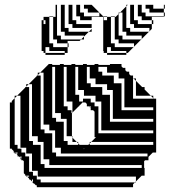

<svg xmlns="http://www.w3.org/2000/svg" viewBox="-20 -770 705 798"><path d="M473 -468H405V-456H453V-444H473ZM497 -396V-420H485V-396ZM425 -420H357V-408H405V-396H425ZM449 -348V-372H437V-348ZM401 -324V-348H357V-344H373V-328H389V-324ZM401 -300V-324H389V-300ZM401 -276V-300H389V-276ZM401 -252V-276H389V-252ZM257 -252V-276H213V-264H245V-252ZM401 -252H389V-228H401ZM209 -204V-228H165V-216H197V-204ZM617 -228H389V-216H617ZM281 -300H279L281 -302V-324H261V-312H277V-300H279V-204H281V-198L299 -180H305V-174L311 -168H347L353 -174V-180H359L353 -174V-168H617V-180H359L379 -200H373V-306L367 -312H357V-322L355 -324H353V-326L351 -328H341V-338L335 -344H325V-360H357V-348H377V-372H309V-348H325V-346L309 -330V-328H307L281 -302ZM261 -168H305V-174L299 -180H261ZM161 -156V-180H117V-168H149V-156ZM53 -152H69V-136H85V-132H89V-156H53ZM329 -150 331 -152H327ZM53 -136H43L47 -132H53ZM593 -132H213V-120H593ZM113 -108V-132H85V-120H101V-108ZM569 -84H165V-72H569ZM101 -40H89L93 -36H101ZM425 -492H389V-472H405V-468H425ZM353 -468V-492H341V-468ZM305 -468V-492H293V-468ZM257 -468V-492H245V-468ZM209 -468V-492H197V-468ZM353 -468H341V-444H353ZM305 -444V-468H293V-444ZM257 -444V-468H245V-444ZM209 -444V-468H197V-444ZM545 -420V-434L535 -444H533V-420ZM497 -420V-444H453V-424H485V-420ZM377 -444H341V-424H357V-420H377ZM305 -420V-444H293V-420ZM257 -420V-444H245V-420ZM209 -420V-444H197V-420ZM161 -420V-444H149V-420ZM545 -396V-420H533V-396ZM305 -420H293V-396H305ZM257 -396V-420H245V-396ZM209 -396V-420H197V-396ZM161 -396V-420H149V-396ZM545 -396H533V-372H545ZM497 -372V-396H485V-372ZM449 -372V-396H405V-376H437V-372ZM329 -396H293V-376H309V-372H329ZM257 -372V-396H245V-372ZM209 -372V-396H197V-372ZM161 -372V-396H149V-372ZM113 -372V-396H101V-372ZM533 -360H617V-362L607 -372H533ZM497 -348V-372H485V-348ZM257 -372H245V-348H257ZM209 -348V-372H197V-348ZM161 -348V-372H149V-348ZM113 -348V-372H101V-348ZM497 -348H485V-324H497ZM449 -324V-348H437V-324ZM281 -324V-348H245V-328H261V-324ZM209 -324V-348H197V-324ZM161 -324V-348H149V-324ZM113 -324V-348H101V-324ZM357 -328H353V-326L355 -324H357ZM485 -312H617V-324H485ZM449 -300V-324H437V-300ZM209 -324H197V-300H209ZM161 -300V-324H149V-300ZM113 -300V-324H101V-300ZM449 -300H437V-276H449ZM233 -300H197V-280H213V-276H233ZM161 -276V-300H149V-276ZM113 -276V-300H101V-276ZM437 -264H617V-276H437ZM161 -276H149V-252H161ZM113 -252V-276H101V-252ZM257 -228V-252H245V-228ZM185 -252H149V-232H165V-228H185ZM113 -228V-252H101V-228ZM257 -228H245V-204H257ZM113 -228H101V-204H113ZM279 -200V-204H245V-184H261V-180H281V-198ZM209 -180V-204H197V-180ZM137 -204H101V-184H117V-180H137ZM209 -180H197V-156H209ZM233 -156H197V-136H213V-132H233ZM161 -132V-156H149V-132ZM161 -132H149V-108H161ZM69 -120H65V-114L69 -110ZM185 -108H149V-88H165V-84H185ZM113 -84V-108H101V-84ZM113 -84H101V-60H113ZM137 -36V-60H101V-56H117V-40H133V-36ZM113 -396V-420H99L133 -454V-456H135L137 -458V-468H147L137 -458V-456H149V-444H161V-468H147L179 -500H181V-504H197V-500H229V-504H245V-500H277V-504H293V-500H325V-504H341V-500H373V-504H389V-500H437V-504H485V-494L491 -488H501V-478L507 -472H517V-462L523 -456H533V-446L535 -444H545V-434L571 -408H581V-398L607 -372H617V-362L619 -360H629V-136H615L597 -118V-104H583L579 -100V-72H581V-40H569L545 -16V-12H541L545 -16V-36H133V-24H149V-12H541L533 -4V8H133V0H129L121 -8H117V-12H113V-16L105 -24H101V-28L93 -36H89V-40H85V-44L79 -50V-100L75 -104H69V-108H65V-114L59 -120H53V-126L47 -132H41V-136H37V-142L29 -150V-152H21V-344H29V-350L41 -362V-372H51L41 -362V-168H53V-156H65V-372H51L85 -406V-408H87L89 -410V-420H99L89 -410V-408H101V-396ZM117 -24H113V-16L117 -12ZM665 -734H661V-750H665ZM665 -702H661V-718H601V-734H585V-750H617V-734H661V-718H665ZM425 -670H411V-686H425ZM425 -686V-700H411L409 -702V-700H411V-686ZM169 -638H161V-654H169ZM425 -638H411V-654H425ZM601 -638H599L601 -640V-654H537V-670H521V-750H537V-686H553V-670H611V-650L601 -640ZM169 -606H161V-622H169ZM425 -606H411V-622H425ZM569 -606H567L569 -608V-622H505V-638H489V-718H479L505 -744V-750H511L505 -744V-654H521V-638H599L569 -608ZM329 -606H317L329 -618V-622H249V-638H233V-750H249V-654H265V-638H349L329 -618ZM425 -590V-574H411V-590ZM169 -590V-574H161V-590ZM537 -574H535L537 -576V-590H473V-606H457V-700H441V-702H457V-700H461L473 -712V-718H479L473 -712V-622H489V-606H567L537 -576ZM617 -670H611V-686H569V-702H553V-750H569V-718H585V-702H661V-700H611V-686H617ZM425 -654H411V-670H425ZM169 -654H161V-670H169ZM361 -670V-654H281V-670H265V-750H281V-686H297V-670ZM361 -638H349L361 -650ZM169 -622H161V-638H169ZM425 -622H411V-638H425ZM169 -590H161V-606H169ZM425 -590H411V-606H425ZM265 -574H261V-590H217V-606H201V-700H211V-750H217V-622H233V-606H317L311 -600H261V-590H265ZM505 -542H425V-550H411V-558H409V-700H361V-686H313V-702H297V-750H313V-718H329V-702H393V-718H345V-734H329V-750H361L409 -702H425V-700H441V-590H457V-574H535L511 -550H505V-558H441V-574H425V-558H411V-574H425V-550H505ZM161 -550V-558H153V-686H161V-670H169V-686H161V-700H185V-702H201V-700H185V-590H201V-574H261V-550H249V-558H185V-574H169V-558H161V-574H169V-550H249V-542H169V-550Z"/></svg>

Font: Rubik Broken Fax
Style: Regular
Weight: 400
Designer: Hubert and Fischer, NaN
Foundry: Hubert and Fischer, NaN
Version: Version 2.201